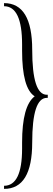

<svg xmlns="http://www.w3.org/2000/svg" viewBox="-20 -972 342 1234"><path d="M6 242V222Q122 222 122 -17V-56Q122 -292 203 -353Q122 -404 122 -646V-686Q122 -932 6 -932V-952Q187 -952 187 -652Q187 -363 281 -363H287V-343H281Q187 -343 187 -56Q187 242 6 242Z"/></svg>

Font: Triodion Unicode
Style: Normal
Weight: 400
Version: Version 1.1